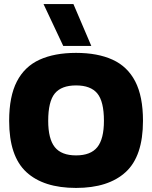

<svg xmlns="http://www.w3.org/2000/svg" viewBox="-20 -914 748 944"><path d="M291 -688 194 -894H341L429 -688ZM354 10Q194 10 109.5 -68Q25 -146 25 -320Q25 -440 63 -513.5Q101 -587 174.5 -620.5Q248 -654 354 -654Q460 -654 533.5 -620.5Q607 -587 645 -513.5Q683 -440 683 -320Q683 -146 598 -68Q513 10 354 10ZM354 -150Q426 -150 458.5 -190.5Q491 -231 491 -320Q491 -415 458.5 -454.5Q426 -494 354 -494Q282 -494 249.5 -454.5Q217 -415 217 -320Q217 -231 249.5 -190.5Q282 -150 354 -150Z"/></svg>

Font: Kanit
Style: Bold
Weight: 700
Designer: Katatrad Team
Foundry: CadsonDemak
Version: Version 2.000; ttfautohint (v1.8.3)